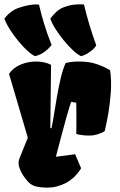

<svg xmlns="http://www.w3.org/2000/svg" viewBox="-38 -862 559 892"><path d="M180.2 9.8Q156.7 9.8 134.3 5.4Q111.8 1 96.2 -13.7Q88.9 -20.5 75 -39.3Q61 -58.1 52.5 -81.5Q43.9 -105 52.2 -125.5L91.3 -222.2L3.9 -519Q23.4 -547.4 57.6 -561.8Q91.8 -576.2 128.4 -576.2Q168.5 -576.2 199.2 -561L195.8 -267.1L201.2 -266.1Q206.1 -288.6 212.4 -327.9Q218.8 -367.2 226.6 -412.6Q234.4 -458 244.4 -500Q254.4 -542 267.1 -569.3Q282.7 -573.2 298.1 -574.7Q313.5 -576.2 327.6 -576.2Q377.4 -576.7 415.5 -562.7Q453.6 -548.8 473.6 -535.2Q480.5 -486.8 476.8 -433.6Q473.1 -380.4 464.8 -332.5Q456.5 -284.7 448.2 -252.4Q413.6 -232.9 381.1 -232.2Q348.6 -231.4 316.4 -239.3Q316.9 -254.4 316.9 -280.8Q316.9 -307.1 316.9 -335.7Q316.9 -364.3 316.4 -384.8L292.5 -388.7Q282.7 -359.9 270.5 -316.7Q258.3 -273.4 245.8 -225.6Q233.4 -177.7 221.7 -133.8L311 -145.5L338.9 -80.1Q309.1 -33.2 267.8 -11.7Q226.6 9.8 180.2 9.8ZM338.4 -601.1Q323.2 -607.9 302 -627.4Q280.8 -647 259.3 -673.1Q237.8 -699.2 220.5 -726.3Q203.1 -753.4 195.8 -775.4Q224.6 -814.9 255.9 -827.4Q287.1 -839.8 316.9 -841.3Q330.6 -842.3 334.5 -841.8Q338.4 -841.3 352.1 -841.3Q360.4 -804.7 375.7 -752.7Q391.1 -700.7 409.2 -651.4Q400.4 -635.3 377.9 -619.9Q355.5 -604.5 338.4 -601.1ZM124.5 -601.1Q109.4 -607.9 88.6 -627Q67.9 -646 46.6 -671.9Q25.4 -697.8 8.1 -725.1Q-9.3 -752.4 -17.6 -775.4Q10.7 -813 50 -825.9Q89.4 -838.9 116.7 -840.8Q126.5 -841.8 127.9 -841.6Q129.4 -841.3 131.1 -841.1Q132.8 -840.8 143.1 -840.8Q151.9 -801.8 166.3 -753.7Q180.7 -705.6 201.7 -653.3Q192.4 -639.6 171.1 -623Q149.9 -606.4 124.5 -601.1Z"/></svg>

Font: Fruktur
Style: Regular
Weight: 400
Designer: Viktoriya Grabowska, Eben Sorkin
Foundry: Viktoriya Grabowska
Version: Version 1.008; ttfautohint (v1.8.4.7-5d5b)